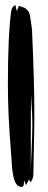

<svg xmlns="http://www.w3.org/2000/svg" viewBox="-20 -719 187 754"><path d="M24 -675Q27 -694 41 -699Q41 -696 46 -675L54 -696Q69 -691 75.5 -688.5Q82 -686 89 -677.5Q96 -669 98 -656Q106 -605 106 -599V-594Q115 -396 115 -265Q115 -220 113 -138.5Q111 -57 111 -32Q109 -11 99 -3Q98 -8 94 -14Q92 -11 88 -3Q84 5 82 8L75 -10Q74 -8 74 -3Q74 2 73.5 5.5Q73 9 70.5 12Q68 15 65 15Q53 15 45 5Q37 -5 33 -24.5Q29 -44 27.5 -60Q26 -76 24.5 -102.5Q23 -129 22 -138Q11 -270 11 -389Q11 -581 24 -675ZM106 -272 102 -344Q101 -293 101 -191V-38Q101 -66 104 -129Q107 -192 107 -230Q107 -237 106.5 -250.5Q106 -264 106 -272Z"/></svg>

Font: Because We Create
Style: Regular
Weight: 400
Designer: Liz Wetzel, Aaron Williamson, Russ McMullin
Foundry: Red Hat
Version: Version 1.000